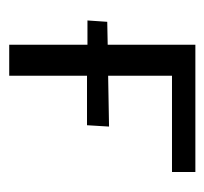

<svg xmlns="http://www.w3.org/2000/svg" viewBox="-34 -420 454 427"><g transform="rotate(90 193.5 -207.0)"><path d="M80 -174H26L29 -218L80 -219V-414H363V-362H149V-220L262 -222L259 -173H149V0H80Z"/></g></svg>

Font: LXGW Bright GB
Style: Regular
Weight: 400
Designer: Christian Thalmann (Catharsis Fonts)
Foundry: LXGW / Christian Thalmann (Catharsis Fonts) / Fontworks Inc.
Version: Version 5.510